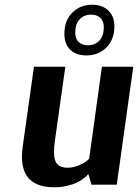

<svg xmlns="http://www.w3.org/2000/svg" viewBox="-20 -783 585 814"><path d="M465 -672Q465 -616 431.5 -582Q398 -548 346 -548Q303 -548 278 -572Q253 -596 253 -639Q253 -696 286.5 -729.5Q320 -763 372 -763Q413 -763 439 -738.5Q465 -714 465 -672ZM420 -668Q420 -694 405 -707.5Q390 -721 367 -721Q337 -721 318 -701.5Q299 -682 299 -645Q299 -619 313.5 -605Q328 -591 352 -591Q383 -591 401.5 -611Q420 -631 420 -668ZM475 0H368L355 -44H353Q351 -42 348 -38Q345 -34 332 -24.5Q319 -15 304 -8Q289 -1 264 5Q239 11 210 11Q73 11 73 -118Q73 -138 76 -160L124 -500H257L213 -188Q209 -163 209 -139Q209 -102 223 -87Q237 -72 266 -72Q290 -72 313 -81.5Q336 -91 347 -100L358 -110L412 -500H545Z"/></svg>

Font: Arsenal
Style: Bold Italic
Weight: 700
Italic angle: -9.10001°
Designer: Andrij Shevchenko
Foundry: Stairsfor
Version: Version 2.001;PS 002.001;hotconv 1.0.88;makeotf.lib2.5.64775